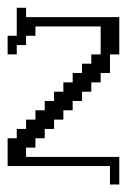

<svg xmlns="http://www.w3.org/2000/svg" viewBox="-20 -435 357 503"><path d="M268.1 48.3V0H0V-72.8H23.9V-97.2H48.3V-121.6H72.8V-146H97.2V-170.4H121.6V-194.8H146V-219.2H170.4V-243.7H194.8V-268.1H219.2V-292.5H243.7V-365.7H72.8V-341.3H48.3V-316.9H23.9V-292.5H0V-341.3H23.9V-414.6H48.3V-390.1H292.5V-292.5H268.1V-243.7H243.7V-219.2H219.2V-194.8H194.8V-170.4H170.4V-146H146V-121.6H121.6V-97.2H97.2V-72.8H72.8V-48.3H48.3V-23.9H292.5V48.3Z"/></svg>

Font: FS Mondwest Regular
Style: Regular
Weight: 400
Designer: NZWStudios2024
Foundry: https://fontstruct.com
Version: Version 1.0